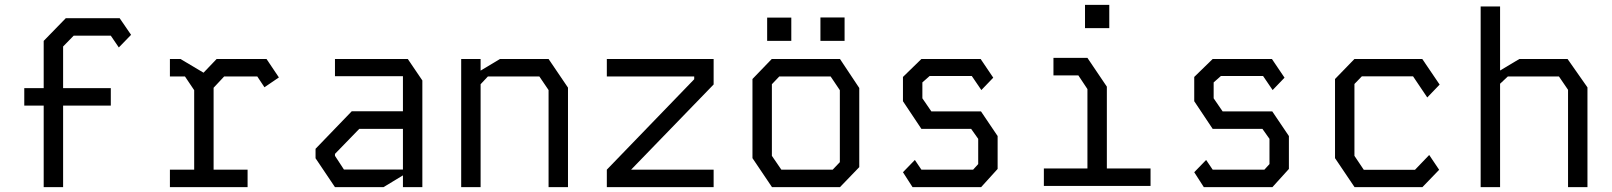

<svg xmlns="http://www.w3.org/2000/svg" viewBox="-20 -771 6640 791"><path d="M251 -696 160 -602.5V-408H80V-336H160V0H240V-336H436.5V-408H240V-579.5L283.5 -624H436.5L469.5 -575.5L520 -627.5L473 -696Z M680 -528V-456H742L780 -399.5V-72H680V0H1000V-72H860V-409.5L903.5 -456H1040L1069.5 -411.5L1129 -452L1078 -528H872.5L818.5 -471.5L723.5 -528Z M1360 -528V-457H1640V-312.5H1429L1280 -158V-119L1360 0H1560L1640 -48.5V0H1720V-439.5L1660 -528ZM1360 -129V-137L1460 -240H1640V-72.5H1397Z M1880 -528V0H1960V-424L1990 -456H2202L2240 -400V0H2320V-410L2240 -528H2040L1960 -480V-528Z M2480 -528V-456H2840V-444.5L2480 -72V0H2920V-72H2580L2920 -423V-528Z M3159.5 -528 3080 -445.5V-119.5L3160.5 0H3440.5L3520 -82.5V-408.5L3440.5 -528ZM3160 -129V-424L3190.5 -456H3402L3440 -399.5V-103L3410.5 -72H3199ZM3360 -602.5V-699H3459.5V-602.5ZM3140.5 -602.5V-698.5H3240V-602.5Z M3776 -528 3700 -454V-354L3776 -240H3981L4010 -199V-95L3989 -72H3776L3749 -112L3700 -61.5L3739.5 0H4022L4090 -75V-210.5L4021.5 -312H3817L3780 -366V-431.5L3810 -458H3983.5L4023 -400L4072 -451L4020 -528Z M4320 -532.5H4460L4540 -414V-77H4720V-5H4280.5V-77H4460V-404L4422.5 -460.5H4320ZM4450 -655V-751H4550V-655Z M4976 -528 4900 -454V-354L4976 -240H5181L5210 -199V-95L5189 -72H4976L4949 -112L4900 -61.5L4939.5 0H5222L5290 -75V-210.5L5221.5 -312H5017L4980 -366V-431.5L5010 -458H5183.5L5223 -400L5272 -451L5220 -528Z M5560 -528 5480 -445.5V-119.5L5560.5 0H5840L5909 -71.5L5868 -132.5L5809.5 -71.5H5598.5L5560 -129V-425L5590.5 -456.5H5801.5L5860 -369.5L5911 -422.5L5839.5 -528Z M6080 -744.5V0H6160V-426L6192 -456H6402.5L6440 -401V0H6520V-411L6438 -528H6239.5L6160 -480.5V-744.5Z"/></svg>

Font: Kode
Style: Regular
Weight: 400
Monospace: yes
Designer: Isa Ozler
Foundry: Kadena LLC
Version: Version 1.000;gftools[0.9.28]